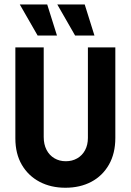

<svg xmlns="http://www.w3.org/2000/svg" viewBox="-20 -841 596 875"><path d="M277.8 14.6Q211.8 14.6 160.4 -12.5Q109 -39.6 79.5 -89.9Q50 -140.3 50 -210.4V-625H179.2V-216.7Q179.2 -183.3 192 -158.3Q204.9 -133.3 227.8 -119.8Q250.7 -106.2 279.9 -106.2Q309 -106.2 331.9 -119.4Q354.9 -132.6 367.7 -156.6Q380.6 -180.6 380.6 -212.5V-625H505.6V-212.5Q505.6 -141.7 476.4 -90.6Q447.2 -39.6 396.2 -12.5Q345.1 14.6 277.8 14.6ZM322.2 -679.2 241 -820.8H366L410.4 -679.2ZM151.4 -679.2 70.1 -820.8H195.1L239.6 -679.2Z"/></svg>

Font: Afacad Flux
Style: Bold
Weight: 700
Designer: Kristian Moeller
Foundry: Dicotype
Version: Version 1.100